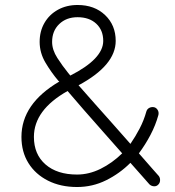

<svg xmlns="http://www.w3.org/2000/svg" viewBox="-20 -735 700 770"><path d="M289 15Q223 15 172.5 -10.5Q122 -36 94 -81Q66 -126 66 -186Q66 -319 218 -408L214 -411Q186 -444 162.5 -483.5Q139 -523 139 -567Q139 -610 158.5 -643.5Q178 -677 212.5 -696Q247 -715 291 -715Q359 -715 401.5 -674.5Q444 -634 444 -571Q444 -473 295 -393Q323 -361 358.5 -321Q394 -281 431.5 -239Q469 -197 503 -158Q523 -187 540 -219.5Q557 -252 567 -288Q570 -298 579 -302.5Q588 -307 598 -305Q606 -303 611 -296Q616 -289 616 -281Q616 -276 615 -273Q604 -233 583.5 -194Q563 -155 537 -120Q571 -81 593.5 -55.5Q616 -30 617 -29Q622 -22 622 -13Q622 -1 614 6Q607 13 596.5 12Q586 11 579 4Q578 3 557 -21Q536 -45 503 -82Q460 -39 405.5 -12Q351 15 289 15ZM289 -35Q337 -35 383.5 -58Q430 -81 470 -120Q434 -161 394 -206Q354 -251 316.5 -294Q279 -337 251 -370Q116 -294 116 -186Q116 -116 162.5 -75.5Q209 -35 289 -35ZM262 -432Q394 -499 394 -571Q394 -614 366 -640Q338 -666 291 -666Q246 -666 217.5 -638.5Q189 -611 189 -567Q189 -535 210 -502.5Q231 -470 253 -443Z"/></svg>

Font: Zen Kurenaido
Style: ARC
Weight: 400
Designer: Yoshimichi Ohira
Foundry: Positype
Version: Version 1.001